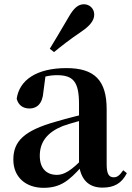

<svg xmlns="http://www.w3.org/2000/svg" viewBox="-20 -875 625 911"><path d="M186.6 16.2C267.4 16.2 307.5 -18.5 365.7 -82.4H400.8L385.3 -135.5C317.4 -62.3 282.2 -45.3 250 -45.3C201.3 -45.3 168.8 -75.1 168.8 -135.9C168.8 -202.7 205.7 -247.7 277.1 -276.7C312.3 -289.6 370.3 -304.9 424 -318.9V-344.4C370.7 -331.6 297.3 -313.4 245.4 -297.9C93 -255.1 43.3 -204.1 43.3 -117.6C43.3 -33.9 103.1 16.2 186.6 16.2ZM466.1 15.2C522.2 15.2 557.5 -5.4 581.9 -53.4L564.7 -67.2C546.5 -41.2 535.3 -33.8 519.7 -33.8C497.7 -33.8 486.1 -48.4 486.1 -94.8V-356.2C486.1 -494.2 428.2 -551.9 295.1 -551.9C154.4 -551.9 71.8 -495.7 59.2 -406.5C66.9 -376.3 88.6 -360.2 120.3 -360.2C153.7 -360.2 182.1 -381.6 185.9 -439.2L196.1 -516.3L133.8 -491.2C181.9 -510.9 215.8 -518.3 250 -518.3C327.1 -518.3 354.9 -487.8 354.9 -381.4V-94C363 -26.4 397.7 15.2 466.1 15.2ZM216.2 -643.7 236.4 -627.8C271.6 -656.7 307.1 -684.8 367 -725.6C408.3 -753.6 427.1 -779.2 427.1 -805.7C427.1 -836.1 402.8 -854.8 378.6 -854.8C350.9 -854.8 330.2 -836.8 306.1 -794.7C266.8 -726.8 241.3 -685.5 216.2 -643.7Z"/></svg>

Font: Source Han Serif CN VF
Style: Regular
Weight: 250
Designer: Ryoko NISHIZUKA 西塚涼子 (kana & ideographs); Frank Grießhammer (Latin, Greek & Cyrillic); Wenlong ZHANG 张文龙 (bopomofo); San
Foundry: Adobe
Version: Version 2.002;hotconv 1.1.0;makeotfexe 2.6.0